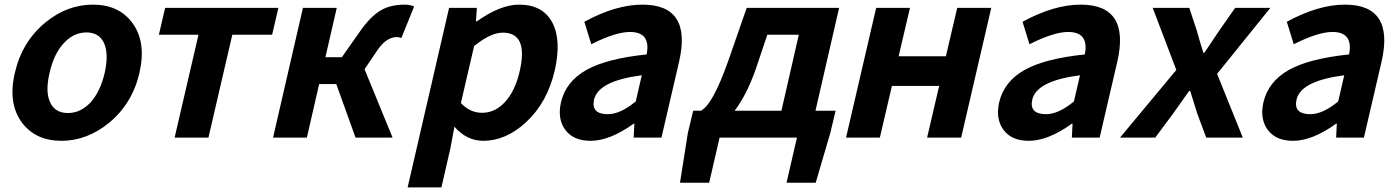

<svg xmlns="http://www.w3.org/2000/svg" viewBox="-20 -594 6045 829"><path d="M76 -63Q13 -146 44 -279Q75 -414 176 -497Q270 -574 381 -574Q492 -574 550 -497Q613 -414 582 -279Q551 -146 450 -63Q355 14 245 14Q135 14 76 -63ZM372 -153Q413 -199 432 -279Q450 -360 430 -406Q409 -454 353 -454Q297 -454 254 -406Q212 -360 194 -279Q175 -199 196 -153Q217 -106 273 -106Q329 -106 372 -153Z M837 -444H666L693 -560H1182L1155 -444H983L880 0H734Z M1675 0H1515L1432 -231H1358L1305 0H1159L1288 -560H1434L1385 -347H1456L1532 -455Q1579 -524 1627 -551Q1668 -574 1728 -574Q1751 -574 1768 -566L1713 -430Q1702 -434 1694 -434Q1646 -434 1606 -372L1554 -295Z M1919 -560H2039L2035 -502H2039Q2141 -574 2221 -574Q2324 -574 2365 -496Q2405 -419 2375 -289Q2343 -151 2251 -66Q2164 14 2067 14Q1995 14 1942 -47L1925 45L1886 215H1740ZM2158 -151Q2204 -199 2224 -287Q2262 -453 2151 -453Q2098 -453 2027 -395L1970 -149Q2009 -107 2062 -107Q2116 -107 2158 -151Z M2421 -33Q2386 -80 2402 -152Q2423 -242 2512 -292Q2599 -341 2772 -359Q2791 -456 2700 -456Q2638 -456 2533 -403L2503 -500Q2639 -574 2754 -574Q2969 -574 2912 -327L2836 0H2716L2719 -60H2716Q2613 14 2530 14Q2456 14 2421 -33ZM2725 -156 2751 -269Q2564 -245 2545 -164Q2531 -101 2605 -101Q2658 -101 2725 -156Z M3244 -298Q3204 -184 3152 -116H3354L3429 -444H3293ZM3588 -116 3565 -20 3502 195H3376L3421 0H3087L3042 195H2916L2950 -20L2973 -116H3006Q3057 -141 3124 -330L3204 -560H3603L3501 -116Z M3763 -560H3909L3860 -351H4064L4113 -560H4260L4130 0H3983L4035 -223H3831L3779 0H3633Z M4313 -33Q4278 -80 4294 -152Q4315 -242 4404 -292Q4491 -341 4664 -359Q4683 -456 4592 -456Q4530 -456 4425 -403L4395 -500Q4531 -574 4646 -574Q4861 -574 4804 -327L4728 0H4608L4611 -60H4608Q4505 14 4422 14Q4348 14 4313 -33ZM4617 -156 4643 -269Q4456 -245 4437 -164Q4423 -101 4497 -101Q4550 -101 4617 -156Z M5059 -292 4957 -560H5115L5148 -460Q5161 -412 5176 -366H5180L5243 -460L5313 -560H5465L5235 -275L5346 0H5188L5150 -102L5119 -201H5114L5044 -102L4968 0H4816Z M5454 -33Q5419 -80 5435 -152Q5456 -242 5545 -292Q5632 -341 5805 -359Q5824 -456 5733 -456Q5671 -456 5566 -403L5536 -500Q5672 -574 5787 -574Q6002 -574 5945 -327L5869 0H5749L5752 -60H5749Q5646 14 5563 14Q5489 14 5454 -33ZM5758 -156 5784 -269Q5597 -245 5578 -164Q5564 -101 5638 -101Q5691 -101 5758 -156Z"/></svg>

Font: KaiGen Gothic CN Bold
Style: Bold
Weight: 700
Designer: Ryoko NISHIZUKA  (kana & ideographs); Paul D. Hunt (Latin, Greek & Cyrillic); Wenlong ZHANG  (bopomofo); Sandoll Communi
Foundry: Adobe Systems Incorporated
Version: Version 1.002.20150501